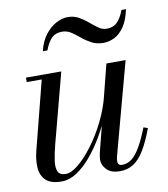

<svg xmlns="http://www.w3.org/2000/svg" viewBox="-79 -754 729 832"><g transform="rotate(-10 285.0 -338.5)"><path d="M126.5 10Q78.5 10 56.8 -11Q35 -32 32.5 -66.2Q30 -100.5 40.5 -141L117 -440.5H51V-460H206.5L125.5 -152.5Q115.5 -113.5 111.2 -83.5Q107 -53.5 115 -36.2Q123 -19 149.5 -19Q173 -19 205 -45.2Q237 -71.5 270 -115.5Q303 -159.5 330.2 -214.5Q357.5 -269.5 371.5 -327H386.5Q376.5 -285.5 357.2 -239.2Q338 -193 312 -148.8Q286 -104.5 255.5 -68.5Q225 -32.5 192.2 -11.2Q159.5 10 126.5 10ZM382.5 10Q343.5 10 324.5 -10Q305.5 -30 305.5 -52.5Q305.5 -58.5 306.8 -67.8Q308 -77 310 -85L405 -460H489.5L379.5 -52.5Q378.5 -48 378 -43.2Q377.5 -38.5 377.5 -34.5Q377.5 -15.5 396 -15.5Q419.5 -15.5 438.8 -30.2Q458 -45 476.5 -76.8Q495 -108.5 515 -159.5L533.5 -153Q512 -95.5 490.2 -59.5Q468.5 -23.5 442.5 -6.8Q416.5 10 382.5 10ZM409 -550Q379 -550 356.5 -562Q334 -574 315.5 -589.5Q297 -605 279 -617Q261 -629 239.5 -629Q211 -629 194 -612.8Q177 -596.5 163 -560H143Q153 -602.5 174.8 -630.8Q196.5 -659 223 -673Q249.5 -687 274 -687Q301.5 -687 322.8 -675Q344 -663 362 -647.5Q380 -632 397 -620Q414 -608 433 -608Q461.5 -608 479 -625Q496.5 -642 509.5 -677H529.5Q519.5 -630 500.5 -602Q481.5 -574 457.5 -562Q433.5 -550 409 -550Z"/></g></svg>

Font: Bodoni Moda SC
Style: Italic
Weight: 400
Italic angle: -13°
Designer: Owen Earl
Foundry: indestructible type
Version: Version 2.005